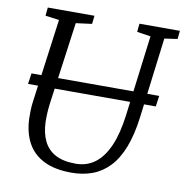

<svg xmlns="http://www.w3.org/2000/svg" viewBox="-83 -822 878 912"><g transform="rotate(10 356.0 -366.5)"><path d="M645 -694 596.5 -306Q585.5 -220 562 -159.5Q538.5 -99 503.2 -61.8Q468 -24.5 422.2 -7.2Q376.5 10 321 10Q240 10 187.2 -16.5Q134.5 -43 108 -92Q81.5 -141 79 -208Q78.5 -227 79 -247.8Q79.5 -268.5 82.5 -290L137 -694L70.5 -703L74.5 -743H299.5L295 -703L218 -693L163.5 -296.5Q160 -270 159 -247.5Q158 -225 158.5 -204Q160.5 -152.5 178.8 -114.5Q197 -76.5 234.8 -56Q272.5 -35.5 333.5 -35.5Q386 -35.5 425.8 -65Q465.5 -94.5 491.8 -154.5Q518 -214.5 529.5 -306L578.5 -693L512.5 -703L516.5 -743H711.5L707.5 -703ZM668.5 -421.5 661 -369.5H45L52.5 -421.5Z"/></g></svg>

Font: Merriweather Light
Style: Italic
Weight: 300
Italic angle: -7.8°
Designer: Eben Sorkin
Foundry: Eben Sorkin
Version: Version 2.101